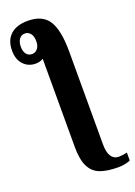

<svg xmlns="http://www.w3.org/2000/svg" viewBox="-261 -834 803 1143"><g transform="rotate(-20 140.5 -262.0)"><path d="M78 39V-521Q57 -508 30 -508Q-16 -508 -46.5 -540Q-77 -572 -77 -629Q-77 -694 -38.5 -729Q0 -764 71 -764Q164 -764 202.5 -703.5Q241 -643 241 -508V81Q241 132 258 157Q275 182 305 182Q328 182 358 175V225Q347 231 325 235.5Q303 240 284 240Q210 240 166 223Q122 206 100 162Q78 118 78 39ZM78 -633Q78 -665 64 -682Q50 -699 29 -699Q6 -699 -7 -680.5Q-20 -662 -20 -633Q-20 -603 -7 -586Q6 -569 29 -569Q50 -569 64 -586Q78 -603 78 -633Z"/></g></svg>

Font: Noto Serif CondBlack
Style: Regular
Weight: 900
Width: 3
Designer: Monotype Design Team
Foundry: Monotype Imaging Inc.
Version: Version 1.001